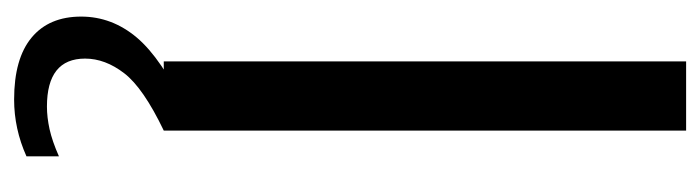

<svg xmlns="http://www.w3.org/2000/svg" viewBox="-380 -400 992 272"><g transform="rotate(90 116.0 -264.0)"><path d="M67 0V-740H165V0ZM121 212Q63 212 33.2 187.2Q3.5 162.5 3.5 117Q3.5 73.5 33.2 38.2Q63 3 134.5 -31L165 0Q104.5 29 83.8 56Q63 83 63 111.5Q63 165.5 131 165.5Q146 165.5 163 161.8Q180 158 201.5 148.5V194.5Q162.5 212 121 212Z"/></g></svg>

Font: Encode Sans Condensed Condensed Medium
Style: Regular
Weight: 500
Width: 3
Designer: Multiple Designers
Foundry: Impallari Type
Version: Version 3.000; ttfautohint (v1.8.3) -l 8 -r 50 -G 200 -x 14 